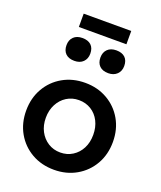

<svg xmlns="http://www.w3.org/2000/svg" viewBox="-166 -1024 955 1138"><g transform="rotate(20 311.5 -455.0)"><path d="M312 10Q233 10 171 -25.5Q109 -61 73.5 -123Q38 -185 38 -264Q38 -343 73.5 -405Q109 -467 171 -502.5Q233 -538 312 -538Q390 -538 452 -502.5Q514 -467 549.5 -405Q585 -343 585 -264Q585 -185 549.5 -123Q514 -61 452 -25.5Q390 10 312 10ZM312 -99Q355 -99 389 -120.5Q423 -142 442 -179Q461 -216 461 -264Q461 -312 442 -349.5Q423 -387 389 -408Q355 -429 312 -429Q269 -429 235 -407.5Q201 -386 181.5 -348.5Q162 -311 162 -264Q162 -216 181.5 -179Q201 -142 235 -120.5Q269 -99 312 -99ZM419 -638Q383 -638 363.5 -657Q344 -676 344 -710Q344 -743 364 -762.5Q384 -782 419 -782Q455 -782 474.5 -763.5Q494 -745 494 -710Q494 -678 473.5 -658Q453 -638 419 -638ZM205 -638Q169 -638 149.5 -657Q130 -676 130 -710Q130 -743 150 -762.5Q170 -782 205 -782Q241 -782 260.5 -763.5Q280 -745 280 -710Q280 -678 260 -658Q240 -638 205 -638ZM162 -836V-920H462V-836Z"/></g></svg>

Font: Readex Pro Medium
Style: Regular
Weight: 500
Designer: Bonnie Shaver-Troup, Thomas Jockin
Foundry: Lexend
Version: Version 1.204; ttfautohint (v1.8.4.7-5d5b)